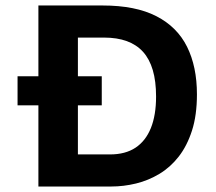

<svg xmlns="http://www.w3.org/2000/svg" viewBox="-20 -680 787 700"><path d="M44 -402H351V-296H44ZM189 0V-117H381Q437 -117 474 -141.5Q511 -166 530 -213Q549 -260 549 -328Q549 -384 537 -424.5Q525 -465 501.5 -491Q478 -517 442.5 -530Q407 -543 359 -543H189V-660H354Q474 -660 550 -621Q626 -582 662 -509.5Q698 -437 698 -336Q698 -260 680 -204Q662 -148 631.5 -109Q601 -70 561 -46Q521 -22 476 -11Q431 0 385 0ZM120 0V-660H264V0Z"/></svg>

Font: Bricolage Grotesque 96pt ExtraBold
Style: Bold
Weight: 700
Version: Version 1.001;gftools[0.9.33.dev8+g029e19f]